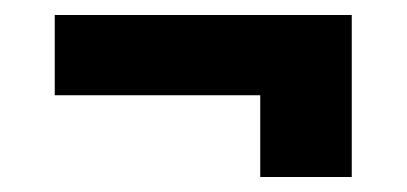

<svg xmlns="http://www.w3.org/2000/svg" viewBox="-20 -410 543 256"><path d="M53 -390H449V-174H327V-283H53Z"/></svg>

Font: Khand Semibold
Style: Regular
Weight: 600
Designer: Devanagari: Sanchit Sawaria, Jyotish Sonowal; Latin: Satya Rajpurohit
Foundry: Indian Type Foundry
Version: Version 1.100;PS 1.0;hotconv 1.0.78;makeotf.lib2.5.61930; tt